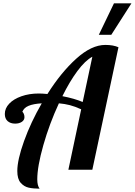

<svg xmlns="http://www.w3.org/2000/svg" viewBox="-20 -1020 810 1154"><path d="M665 -1000 574 -811H649L770 -1000ZM153 108C171.7 112 193.3 114 218 114C208.7 102 204 83.3 204 58C204 6.7 216.2 -61.8 240.5 -147.5C264.8 -233.2 296 -317 334 -399C357.3 -397 379.3 -393.3 400 -388C420.7 -382.7 443.3 -374.3 468 -363L391 0H535L692 -736C671.3 -745.3 645 -750 613 -750C557.7 -750 499.5 -722.5 438.5 -667.5C377.5 -612.5 319.7 -541.7 265 -455C244.3 -457 227 -458 213 -458C175 -458 140.3 -452.5 109 -441.5C77.7 -430.5 53.2 -415.7 35.5 -397C17.8 -378.3 9 -357.7 9 -335C9 -316.3 14.7 -302 26 -292C37.3 -282 52.3 -277 71 -277C87 -277 100.3 -280.5 111 -287.5C121.7 -294.5 127 -304 127 -316C127 -323.3 125.5 -330.3 122.5 -337C119.5 -343.7 116.7 -347 114 -347C120 -363.7 132.7 -376 152 -384C171.3 -392 197.7 -397 231 -399C187 -323 151.5 -247.3 124.5 -172C97.5 -96.7 84 -36.7 84 8C84 40 90.8 63.7 104.5 79C118.2 94.3 134.3 104 153 108ZM535 -679 477 -407C443.7 -421 403 -432.7 355 -442C384.3 -501.3 414.5 -551.8 445.5 -593.5C476.5 -635.2 506.3 -663.7 535 -679Z"/></svg>

Font: DonutKreme
Style: Regular
Weight: 400
Designer: Impallari Type
Foundry: Impallari Type
Version: Version 2.100